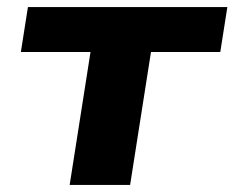

<svg xmlns="http://www.w3.org/2000/svg" viewBox="-20 -523 663 543"><path d="M177 0 236 -376H39L59 -503H623L603 -376H407L348 0Z"/></svg>

Font: Nunito Sans 7pt SemiExpanded ExtraBold
Style: Italic
Weight: 800
Width: 6
Italic angle: -9°
Designer: Vernon Adams
Foundry: Vernon Adams
Version: Version 3.101;gftools[0.9.27]